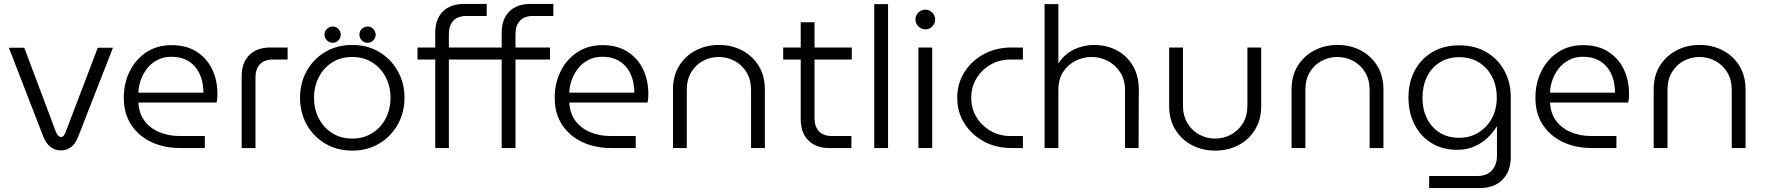

<svg xmlns="http://www.w3.org/2000/svg" viewBox="-20 -751 8952 974"><path d="M289 12Q259 12 236.5 -5.5Q214 -23 200 -57L25 -509H103L264 -81Q270 -68 276 -62Q282 -56 290 -56Q297 -56 302.5 -62Q308 -68 313 -81L476 -509H553L376 -56Q363 -22 340.5 -5Q318 12 289 12Z M894 0Q812 0 747.5 -30.5Q683 -61 645.5 -118Q608 -175 608 -255Q608 -329 638 -389.5Q668 -450 722.5 -486Q777 -522 850 -522Q925 -522 977 -489Q1029 -456 1056 -400Q1083 -344 1083 -274Q1083 -264 1082 -252Q1081 -240 1079 -231H682Q685 -175 714 -137Q743 -99 789.5 -80Q836 -61 890 -61H1019V0ZM682 -281H1012Q1012 -301 1008 -325.5Q1004 -350 993.5 -374Q983 -398 964.5 -418Q946 -438 917.5 -450.5Q889 -463 848 -463Q810 -463 779 -447Q748 -431 727 -404.5Q706 -378 694.5 -346Q683 -314 682 -281Z M1206 0V-365Q1206 -433 1244.5 -471.5Q1283 -510 1351 -510H1439V-449H1365Q1321 -449 1298.5 -425Q1276 -401 1276 -357V0Z M1767 13Q1690 13 1630 -22.5Q1570 -58 1536 -119Q1502 -180 1502 -255Q1502 -330 1536 -391Q1570 -452 1630 -487.5Q1690 -523 1767 -523Q1844 -523 1903.5 -487.5Q1963 -452 1997.5 -391Q2032 -330 2032 -255Q2032 -180 1997.5 -119Q1963 -58 1903.5 -22.5Q1844 13 1767 13ZM1767 -48Q1824 -48 1868 -75.5Q1912 -103 1936.5 -150Q1961 -197 1961 -255Q1961 -313 1936.5 -360Q1912 -407 1868 -434.5Q1824 -462 1767 -462Q1709 -462 1665.5 -434.5Q1622 -407 1597.5 -360Q1573 -313 1573 -255Q1573 -197 1597.5 -150Q1622 -103 1665.5 -75.5Q1709 -48 1767 -48ZM1844.4 -533.9Q1827.9 -533.9 1815.5 -546.3Q1803.1 -558.7 1803.1 -575.2Q1803.1 -592.6 1815.5 -604.5Q1827.9 -616.5 1844.4 -616.5Q1861.7 -616.5 1873.7 -604.1Q1885.7 -591.7 1885.7 -575.2Q1885.7 -558.7 1873.7 -546.3Q1861.7 -533.9 1844.4 -533.9ZM1667.4 -533.9Q1650.9 -533.9 1638.5 -546.3Q1626.1 -558.7 1626.1 -575.2Q1626.1 -592.6 1638.5 -604.5Q1650.9 -616.5 1667.4 -616.5Q1684.7 -616.5 1696.7 -604.1Q1708.7 -591.7 1708.7 -575.2Q1708.7 -558.7 1696.7 -546.3Q1684.7 -533.9 1667.4 -533.9Z M2188 0V-449H2098V-510H2188V-585Q2188 -654 2226.5 -692.5Q2265 -731 2333 -731H2449V-670H2346Q2303 -670 2280 -646Q2257 -622 2257 -578V-510H2525V-585Q2525 -654 2563.5 -692.5Q2602 -731 2670 -731H2787V-670H2684Q2641 -670 2618 -646Q2595 -622 2595 -578V-510H2770V-449H2595V0H2525V-449H2257V0Z M3080 0Q2998 0 2933.5 -30.5Q2869 -61 2831.5 -118Q2794 -175 2794 -255Q2794 -329 2824 -389.5Q2854 -450 2908.5 -486Q2963 -522 3036 -522Q3111 -522 3163 -489Q3215 -456 3242 -400Q3269 -344 3269 -274Q3269 -264 3268 -252Q3267 -240 3265 -231H2868Q2871 -175 2900 -137Q2929 -99 2975.5 -80Q3022 -61 3076 -61H3205V0ZM2868 -281H3198Q3198 -301 3194 -325.5Q3190 -350 3179.5 -374Q3169 -398 3150.5 -418Q3132 -438 3103.5 -450.5Q3075 -463 3034 -463Q2996 -463 2965 -447Q2934 -431 2913 -404.5Q2892 -378 2880.5 -346Q2869 -314 2868 -281Z M3394 0V-297Q3394 -367 3425.5 -417.5Q3457 -468 3510 -495.5Q3563 -523 3627 -523Q3692 -523 3744.5 -495.5Q3797 -468 3828.5 -417.5Q3860 -367 3860 -297V0H3790V-294Q3790 -347 3767 -384.5Q3744 -422 3706.5 -442Q3669 -462 3626 -462Q3584 -462 3547 -442.5Q3510 -423 3487 -385.5Q3464 -348 3464 -294V0Z M4187 0Q4119 0 4080.5 -39Q4042 -78 4042 -145V-638H4112V-153Q4112 -109 4134.5 -85Q4157 -61 4201 -61H4299V0ZM3953 -449V-510H4301V-449Z M4415 0V-730H4485V0Z M4639 0V-510H4709V0ZM4674 -602Q4654 -602 4639 -617Q4624 -632 4624 -652Q4624 -673 4639 -687.5Q4654 -702 4674 -702Q4695 -702 4709.5 -687Q4724 -672 4724 -652Q4724 -632 4709.5 -617Q4695 -602 4674 -602Z M5111 0Q5032 0 4970 -34Q4908 -68 4872 -125.5Q4836 -183 4836 -255Q4836 -327 4872 -384.5Q4908 -442 4970 -476Q5032 -510 5111 -510H5169V-449H5106Q5051 -449 5006 -423.5Q4961 -398 4934 -354Q4907 -310 4907 -255Q4907 -200 4934 -156Q4961 -112 5006 -86.5Q5051 -61 5106 -61H5169V0Z M5279 0V-730H5349V-429Q5379 -476 5427.5 -499.5Q5476 -523 5530 -523Q5594 -523 5645.5 -495.5Q5697 -468 5727 -417.5Q5757 -367 5757 -297L5756 0H5687V-294Q5687 -347 5662.5 -384.5Q5638 -422 5599.5 -442Q5561 -462 5517 -462Q5475 -462 5436 -442.5Q5397 -423 5373 -386Q5349 -349 5349 -296V0Z M6144 13Q6080 13 6027 -14.5Q5974 -42 5942.5 -93Q5911 -144 5911 -213V-510H5981V-216Q5981 -163 6004.5 -125Q6028 -87 6065 -67.5Q6102 -48 6144 -48Q6187 -48 6224.5 -68Q6262 -88 6285 -125.5Q6308 -163 6308 -216V-510H6378V-213Q6378 -144 6346.5 -93Q6315 -42 6262.5 -14.5Q6210 13 6144 13Z M6532 0V-297Q6532 -367 6563.5 -417.5Q6595 -468 6648 -495.5Q6701 -523 6765 -523Q6830 -523 6882.5 -495.5Q6935 -468 6966.5 -417.5Q6998 -367 6998 -297V0H6928V-294Q6928 -347 6905 -384.5Q6882 -422 6844.5 -442Q6807 -462 6764 -462Q6722 -462 6685 -442.5Q6648 -423 6625 -385.5Q6602 -348 6602 -294V0Z M7230 203V142H7473Q7522 142 7548 114Q7574 86 7574 38V-108H7572Q7554 -79 7526 -52Q7498 -25 7459.5 -8Q7421 9 7371 9Q7297 9 7241.5 -25.5Q7186 -60 7155.5 -120Q7125 -180 7125 -257Q7125 -332 7156 -391.5Q7187 -451 7245 -486Q7303 -521 7384 -521Q7461 -521 7519.5 -487Q7578 -453 7611 -393.5Q7644 -334 7644 -256V46Q7644 118 7602 160.5Q7560 203 7487 203ZM7382 -52Q7438 -52 7481 -79Q7524 -106 7548.5 -151.5Q7573 -197 7573 -256Q7573 -315 7549.5 -361Q7526 -407 7483 -434Q7440 -461 7383 -461Q7325 -461 7282.5 -433.5Q7240 -406 7218 -359.5Q7196 -313 7196 -253Q7196 -197 7218 -151.5Q7240 -106 7282 -79Q7324 -52 7382 -52Z M8055 0Q7973 0 7908.5 -30.5Q7844 -61 7806.5 -118Q7769 -175 7769 -255Q7769 -329 7799 -389.5Q7829 -450 7883.5 -486Q7938 -522 8011 -522Q8086 -522 8138 -489Q8190 -456 8217 -400Q8244 -344 8244 -274Q8244 -264 8243 -252Q8242 -240 8240 -231H7843Q7846 -175 7875 -137Q7904 -99 7950.5 -80Q7997 -61 8051 -61H8180V0ZM7843 -281H8173Q8173 -301 8169 -325.5Q8165 -350 8154.5 -374Q8144 -398 8125.5 -418Q8107 -438 8078.5 -450.5Q8050 -463 8009 -463Q7971 -463 7940 -447Q7909 -431 7888 -404.5Q7867 -378 7855.5 -346Q7844 -314 7843 -281Z M8369 0V-297Q8369 -367 8400.5 -417.5Q8432 -468 8485 -495.5Q8538 -523 8602 -523Q8667 -523 8719.5 -495.5Q8772 -468 8803.5 -417.5Q8835 -367 8835 -297V0H8765V-294Q8765 -347 8742 -384.5Q8719 -422 8681.5 -442Q8644 -462 8601 -462Q8559 -462 8522 -442.5Q8485 -423 8462 -385.5Q8439 -348 8439 -294V0Z"/></svg>

Font: MuseoModerno SemiBold Light
Style: Regular
Weight: 300
Version: Version 1.001